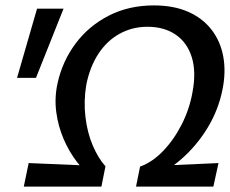

<svg xmlns="http://www.w3.org/2000/svg" viewBox="-20 -690 850 710"><path d="M525 -24 498 -74Q543 -90 583 -131.5Q623 -173 652 -230Q681 -287 692 -350Q706 -425 689 -479Q672 -533 629.5 -562Q587 -591 525 -591Q469 -591 422 -565Q375 -539 343.5 -490.5Q312 -442 299 -376Q289 -315 296 -257Q303 -199 323 -152Q343 -105 370 -75L329 -28Q295 -52 265.5 -90Q236 -128 215.5 -175.5Q195 -223 188 -276Q181 -329 193 -383Q211 -464 259.5 -529Q308 -594 382 -632Q456 -670 549 -670Q622 -670 675.5 -646.5Q729 -623 762 -580.5Q795 -538 805.5 -481.5Q816 -425 803 -360Q788 -284 748 -218Q708 -152 651 -102Q594 -52 525 -24ZM68 0 86 -87 370 -75 355 0ZM483 0 498 -74 788 -87 769 0ZM113 -402H43L117 -658H215Z"/></svg>

Font: Ysabeau Office SemiBold
Style: Italic
Weight: 600
Italic angle: -12°
Designer: Christian Thalmann (Catharsis Fonts)
Version: Version 2.001;gftools[0.9.30]; featfreeze: tnum,lnum,ss02